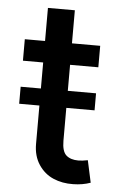

<svg xmlns="http://www.w3.org/2000/svg" viewBox="-51 -713 474 757"><g transform="rotate(5 186.0 -334.0)"><path d="M27.8 -290V-357.4H107.9V-460.4H27.8V-545.4H107.9V-676.3H214.4V-545.4H326.2V-460.4H214.4V-357.4H326.2V-290H214.4V-160.2Q214.4 -117.7 231.7 -102.5Q249 -87.4 279.3 -87.4Q294.9 -87.4 316.9 -91.8L335.9 -4.4Q304.7 6.8 267.1 7.3Q224.1 8.3 188.5 -7.1Q152.8 -22.5 130.4 -56.4Q107.9 -90.3 107.9 -138.2V-290Z"/></g></svg>

Font: Karasuma Gothic
Style: Regular
Weight: 500
Designer: Rasmus Andersson / Ryoko Nishizuka
Foundry: Genbu
Version: Version 1.00